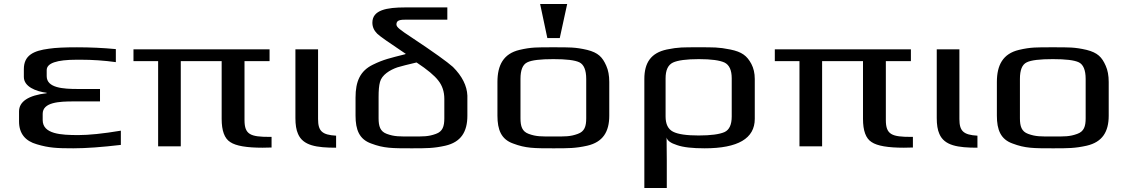

<svg xmlns="http://www.w3.org/2000/svg" viewBox="-20 -730 5629 958"><path d="M193 -131V-162C193 -220 275 -224 348 -224H479V-286H369C295 -286 213 -291 213 -350V-380C213 -415 263 -432 363 -432H383C442 -432 500 -428 558 -420V-485C495 -491 430 -494 364 -494C304 -494 257 -492 224 -487C147 -477 99 -454 99 -385V-346C99 -298 158 -274 213 -267V-265C121 -254 75 -223 75 -174V-124C75 -63 107 -26 164 -10C224 8 264 10 346 10C410 10 489 4 583 -7V-78C493 -63 423 -56 371 -56C284 -56 193 -61 193 -131Z M1200 -131V-425H1325V-484H646V-425H769V0H882V-425H1086V-137C1086 -78 1100 -39 1129 -21C1157 -2 1211 7 1290 7C1298 7 1326 6 1335 6V-47H1326C1230 -47 1200 -58 1200 -131Z M1567 -136V-484H1454V-141C1454 -108 1458 -82 1467 -62C1492 -3 1560 7 1657 7V-53C1587 -57 1567 -76 1567 -136Z M2009 -632H2212V-693H2002C1909 -693 1838 -680 1838 -617C1838 -596 1846 -578 1862 -562C1875 -549 1923 -516 2005 -461L2000 -459C1926 -440 1895 -434 1840 -407C1777 -376 1754 -324 1754 -243V-153C1754 -82 1773 -35 1832 -14C1895 10 1937 10 2033 10C2109 10 2144 10 2202 -3C2280 -21 2312 -72 2312 -153V-253C2310 -302 2286 -350 2240 -396C2212 -421 2144 -470 2037 -541C2006 -561 1985 -576 1974 -585C1963 -594 1958 -601 1958 -608C1958 -630 1977 -632 2009 -632ZM2197 -140C2197 -100 2189 -74 2155 -62C2117 -48 2092 -49 2033 -49C1973 -49 1948 -48 1910 -62C1877 -74 1869 -100 1869 -140V-247C1869 -278 1871 -303 1876 -321C1885 -356 1925 -381 1963 -394C1983 -400 2014 -408 2057 -418H2059C2112 -383 2148 -353 2167 -328C2187 -303 2197 -272 2197 -237Z M3020 -321C3020 -353 3015 -380 3005 -402C2986 -445 2965 -467 2910 -481C2850 -495 2820 -494 2741 -494C2662 -494 2631 -495 2572 -481C2492 -462 2462 -405 2462 -321V-153C2462 -82 2481 -35 2540 -14C2603 10 2645 10 2741 10C2817 10 2852 10 2910 -3C2988 -21 3020 -72 3020 -153ZM2905 -140C2905 -100 2897 -74 2863 -62C2825 -48 2800 -49 2741 -49C2681 -49 2656 -48 2618 -62C2585 -74 2577 -100 2577 -140V-336C2577 -381 2588 -408 2611 -419C2633 -430 2677 -435 2741 -435C2805 -435 2848 -430 2871 -419C2893 -408 2905 -381 2905 -336ZM2773 -540 2810 -710H2675L2711 -540Z M3306 -44C3309 -29 3326 -16 3358 -6C3389 5 3435 10 3496 10C3662 10 3746 -39 3746 -137V-336C3746 -365 3740 -390 3729 -411C3707 -452 3682 -471 3624 -483C3565 -495 3539 -494 3465 -494C3390 -494 3365 -495 3307 -483C3228 -466 3195 -417 3195 -336V208H3307V71C3307 50 3306 -23 3306 -44ZM3631 -149C3631 -108 3619 -82 3595 -71C3570 -60 3527 -54 3466 -54C3406 -54 3363 -60 3338 -73C3313 -86 3301 -111 3301 -149V-339C3301 -380 3313 -406 3338 -418C3362 -429 3405 -435 3467 -435C3529 -435 3571 -429 3595 -418C3619 -406 3631 -380 3631 -339Z M4400 -131V-425H4525V-484H3846V-425H3969V0H4082V-425H4286V-137C4286 -78 4300 -39 4329 -21C4357 -2 4411 7 4490 7C4498 7 4526 6 4535 6V-47H4526C4430 -47 4400 -58 4400 -131Z M4767 -136V-484H4654V-141C4654 -108 4658 -82 4667 -62C4692 -3 4760 7 4857 7V-53C4787 -57 4767 -76 4767 -136Z M5512 -321C5512 -353 5507 -380 5497 -402C5478 -445 5457 -467 5402 -481C5342 -495 5312 -494 5233 -494C5154 -494 5123 -495 5064 -481C4984 -462 4954 -405 4954 -321V-153C4954 -82 4973 -35 5032 -14C5095 10 5137 10 5233 10C5309 10 5344 10 5402 -3C5480 -21 5512 -72 5512 -153ZM5397 -140C5397 -100 5389 -74 5355 -62C5317 -48 5292 -49 5233 -49C5173 -49 5148 -48 5110 -62C5077 -74 5069 -100 5069 -140V-336C5069 -381 5080 -408 5103 -419C5125 -430 5169 -435 5233 -435C5297 -435 5340 -430 5363 -419C5385 -408 5397 -381 5397 -336Z"/></svg>

Font: Gamestation Extended
Style: Regular
Weight: 400
Width: 7
Designer: Jonas Hecksher
Foundry: Jonas Hecksher, Playtypeª, e-types AS
Version: Version 1.003